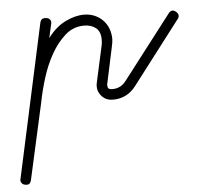

<svg xmlns="http://www.w3.org/2000/svg" viewBox="-88 -342 656 634"><g transform="rotate(-5 240.0 -25.5)"><path d="M47 -21 -9 231Q-12 246 -23 246Q-34 246 -39 241Q-44 236 -44 229Q-44 225 -43 224L67 -283Q70 -297 83 -297Q93 -297 98 -292.5Q103 -288 103 -282Q103 -276 102 -275L92 -230Q118 -265 150.5 -281Q183 -297 212 -297Q232 -297 248 -290Q264 -283 275.5 -271Q287 -259 293 -243Q299 -227 299 -209Q299 -204 298 -197.5Q297 -191 295 -182L270 -65Q269 -63 269 -59Q269 -51 272 -47.5Q275 -44 286 -44Q314 -44 332 -69L492 -277Q498 -285 505 -285Q511 -285 517.5 -279Q524 -273 524 -267Q524 -260 520 -256L360 -47Q331 -9 284 -9Q262 -9 248 -23.5Q234 -38 234 -57Q234 -64 236 -72L262 -190Q264 -198 264 -210Q264 -237 248.5 -249Q233 -261 210 -261Q174 -261 147 -237Q120 -213 100 -177.5Q80 -142 67 -100Q54 -58 47 -21Z"/></g></svg>

Font: Gruenewald VA
Style: Regular
Weight: 400
Designer: Peter Wiegel
Foundry: Peter Wiegel, nach dem Schriftentwurf von Dr. H. Gr¸newald
Version: Version 0.007